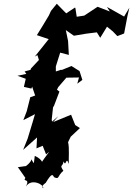

<svg xmlns="http://www.w3.org/2000/svg" viewBox="-20 -770 708 1021"><path d="M640 -592 658 -686 668 -729 640 -682 549 -733 564 -709 499 -734 428 -687 388 -681 381 -726 379 -730 332 -699 282 -750 251 -712 240 -688C219 -653 198 -617 176 -583L239 -562L165 -469L179 -477L187 -451L144 -405L135 -356L167 -262L141 -253L122 -178L104 -131L166 -163L154 -122L127 -33L103 27L177 -39L174 19L243 -10L249 -24L268 -45L255 -134L263 -208L264 -199L296 -283L283 -293L301 -330L277 -370V-417L300 -490L346 -478L342 -552L330 -610L373 -580L439 -591L495 -598L513 -569L549 -628L580 -603L604 -578ZM391 -325 418 -345 403 -392 360 -419 309 -398 304 -399 271 -388 179 -387 168 -406 111 -390 120 -377 73 -367 117 -351 107 -308 147 -299 170 -359 230 -289 245 -335 278 -293 333 -357 400 -358ZM160 98C132 61 168 76 118 113L75 119L115 176C98 200 142 174 118 222C147 174 219 215 209 231C195 216 228 202 225 199C254 152 260 156 267 172C298 186 282 168 317 138C294 103 314 120 318 88C332 124 330 55 346 102C344 77 350 18 342 -14L356 -43L405 -89L380 -105L358 -160L263 -121L290 -152L224 -95L199 -15L225 51C262 17 223 57 195 104C212 111 213 80 165 59Z"/></svg>

Font: Asimov Aggro
Style: CondIt
Weight: 500
Designer: Google
Version: Version 2.000980; 2014